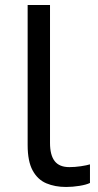

<svg xmlns="http://www.w3.org/2000/svg" viewBox="-20 -734 388 764"><path d="M243 10Q199 10 164.5 -4.5Q130 -19 110 -55.5Q90 -92 90 -157V-714H179V-165Q179 -117 197.5 -93Q216 -69 256 -69Q278 -69 301.5 -72.5Q325 -76 338 -80V-6Q324 1 296.5 5.5Q269 10 243 10Z"/></svg>

Font: uoriya85
Style: Book
Weight: 400
Designer: Jelle Bosma - Monotype Design Team
Foundry: Monotype Imaging Inc.
Version: Version 2.003